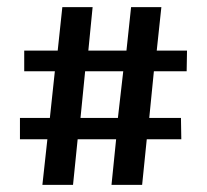

<svg xmlns="http://www.w3.org/2000/svg" viewBox="-20 -519 580 539"><path d="M113 -128H36V-188H120L134 -319H48V-377H142L155 -499H240L228 -377H335L348 -499H433L420 -377H505L504 -319H412L399 -188H488L489 -128H392L379 0H293L306 -128H198L185 0H99ZM311 -188 326 -319H219L206 -188Z"/></svg>

Font: Yrsa SemiBold
Style: Regular
Weight: 600
Version: Version 2.004